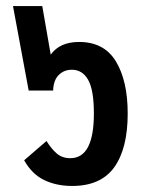

<svg xmlns="http://www.w3.org/2000/svg" viewBox="-20 -604 488 636"><path d="M403 -228Q403 -336 364 -400.5Q325 -465 242 -465Q178 -465 148 -423L120 -584H23L75 -304H156Q157 -338 174.5 -355.5Q192 -373 218 -373Q253 -373 272 -339.5Q291 -306 291 -228Q291 -80 213 -80Q186 -80 168 -95.5Q150 -111 134 -137L60 -73Q86 -27 126.5 -7.5Q167 12 219 12Q314 12 358.5 -50Q403 -112 403 -228Z"/></svg>

Font: Noto Sans Thai UI Condensed Semi
Style: Regular
Weight: 600
Width: 3
Designer: Monotype Design Team
Foundry: Monotype Imaging Inc.
Version: Version 1.901